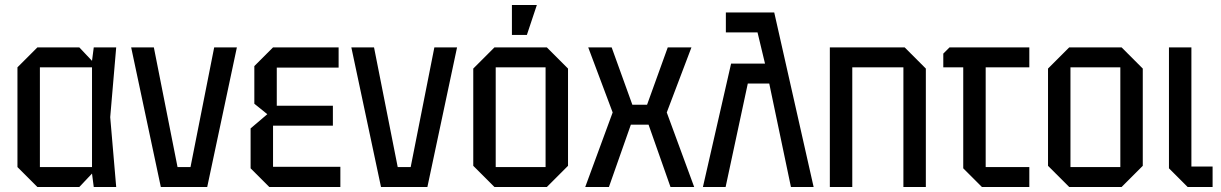

<svg xmlns="http://www.w3.org/2000/svg" viewBox="-20 -750 4898 770"><path d="M130 0 50 -80V-480L130 -560H298L349 -506L356 -560H446L422 -280L446 0H356L349 -54L298 0ZM140 -80H349V-480H140Z M625 0 506 -560H597L692 -80H744L839 -560H930L811 0Z M1060 0 985 -75V-235L1052 -292L1000 -334V-485L1075 -560H1338V-479H1090V-326H1315V-246H1075V-81H1345V0Z M1508 0 1389 -560H1480L1575 -80H1627L1722 -560H1813L1694 0Z M1878 -85V-475L1963 -560H2173L2258 -475V-85L2173 0H1963ZM1968 -80H2168V-480H1968ZM2033 -610V-730H2133L2093 -610Z M2327 0 2437 -299 2339 -560H2433L2516 -330H2575L2658 -560H2753L2654 -299L2764 0H2669L2581 -250H2510L2422 0Z M2891 -700H3085L3243 0H3152L3065 -415H2979L2890 0H2799L2912 -495H3048L3018 -620H2891Z M3308 0V-560H3608L3693 -475V0H3603V-480H3398V0Z M3843 -75V-480H3763V-535L3788 -560H4108V-480H3933V-80H4108V0H3918Z M4183 -85V-475L4268 -560H4478L4563 -475V-85L4478 0H4268ZM4273 -80H4473V-480H4273Z M4668 -560H4758V-82H4843V0H4743L4668 -75Z"/></svg>

Font: Tektur SemiCondensed
Style: Regular
Weight: 400
Width: 4
Designer: Adam Jagosz
Foundry: Adam Jagosz
Version: Version 1.005;gftools[0.9.30]